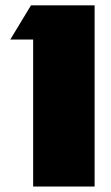

<svg xmlns="http://www.w3.org/2000/svg" viewBox="-20 -690 409 709"><path d="M94.4 -670.3 18 -544H102.4V-1.2H329.4V-670.3Z"/></svg>

Font: JUMBOTRON
Style: Regular
Weight: 400
Designer: Ian Langley
Foundry: Ian Langley
Version: Version 1.005;Fontself Maker 3.5.8